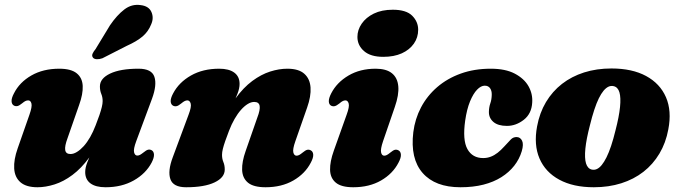

<svg xmlns="http://www.w3.org/2000/svg" viewBox="-20 -774 2860 809"><path d="M619 -141Q628 -136 628.8 -122.8Q629.5 -109.5 619 -89Q594.5 -42.5 543.8 -13.8Q493 15 425 15Q383 15 361 -1.5Q339 -18 339 -49Q339 -67.5 347.8 -89.8Q356.5 -112 367.8 -136.2Q379 -160.5 388.8 -184.5Q398.5 -208.5 400 -229.5L416.5 -225Q390.5 -157 356.5 -110.8Q322.5 -64.5 285.2 -36.8Q248 -9 210 3Q172 15 138 15Q90.5 15 66.2 -6Q42 -27 39.8 -64Q37.5 -101 54.5 -149L104 -290.5Q116 -324.5 112.5 -337.8Q109 -351 99 -351Q93 -351 87.5 -348.5Q82 -346 73 -338.5Q61.5 -329 53.8 -327.2Q46 -325.5 39 -329Q29.5 -334 28.8 -347.2Q28 -360.5 39 -381Q62.5 -427.5 112.2 -456Q162 -484.5 229.5 -484.5Q279.5 -484.5 303.2 -465.2Q327 -446 328.5 -411.8Q330 -377.5 313.5 -332L264.5 -191.5Q252 -158 254.8 -141.5Q257.5 -125 277 -125Q290 -125 304.2 -133.8Q318.5 -142.5 332.8 -158.2Q347 -174 359.8 -196.2Q372.5 -218.5 383 -246Q392.5 -270 399 -289.2Q405.5 -308.5 409 -323Q412.5 -337.5 412.5 -348Q412.5 -364.5 406.8 -378.2Q401 -392 401 -410Q401 -443.5 444 -464Q487 -484.5 564 -484.5Q619 -484.5 630.5 -450.5Q642 -416.5 620.5 -358L554 -179Q541.5 -145.5 545 -132Q548.5 -118.5 558.5 -118.5Q564.5 -118.5 570 -121.5Q575.5 -124.5 584.5 -131.5Q596.5 -141.5 604 -143.2Q611.5 -145 619 -141ZM443.5 -667.5Q472.5 -710 503.8 -734Q535 -758 572.5 -752.5Q607 -748.5 618 -723.5Q629 -698.5 617 -671.5Q605 -641 580.5 -620.2Q556 -599.5 513.5 -580.5L411.5 -528.5Q399 -524 387.8 -524.5Q376.5 -525 371.5 -531.5Q366 -539 370.2 -548.2Q374.5 -557.5 382.5 -567Z M709.5 -328.5Q700 -333.5 699.2 -346.8Q698.5 -360 709.5 -380.5Q734 -427 784.5 -455.8Q835 -484.5 903.5 -484.5Q945 -484.5 967.2 -468Q989.5 -451.5 989.5 -420.5Q989.5 -402 980.8 -379.5Q972 -357 960.8 -333Q949.5 -309 939.8 -285Q930 -261 928.5 -240L912 -244.5Q938.5 -312.5 972 -358.8Q1005.5 -405 1043 -432.8Q1080.5 -460.5 1118.2 -472.5Q1156 -484.5 1190.5 -484.5Q1238.5 -484.5 1262.2 -463.2Q1286 -442 1288.5 -405.2Q1291 -368.5 1274 -320.5L1224.5 -179Q1212.5 -145 1216 -131.5Q1219.5 -118 1229.5 -118Q1235 -118 1240.8 -121Q1246.5 -124 1255 -131Q1267 -141 1274.5 -142.8Q1282 -144.5 1289.5 -140.5Q1299 -135.5 1299.8 -122.2Q1300.5 -109 1289.5 -88.5Q1265.5 -42 1216 -13.5Q1166.5 15 1099 15Q1048.5 15 1025 -4.2Q1001.5 -23.5 1000.2 -58Q999 -92.5 1015 -137.5L1064 -278Q1077 -311.5 1074 -328Q1071 -344.5 1051 -344.5Q1038 -344.5 1023.8 -335.8Q1009.5 -327 995.5 -311.2Q981.5 -295.5 968.5 -273Q955.5 -250.5 945 -223Q936 -199.5 929.2 -180.2Q922.5 -161 919 -146.8Q915.5 -132.5 915.5 -121.5Q915.5 -105 921.2 -91.2Q927 -77.5 927 -59.5Q927 -26 884.2 -5.5Q841.5 15 764 15Q710 15 698 -19Q686 -53 708 -111.5L774.5 -290.5Q787.5 -324.5 783.5 -337.8Q779.5 -351 769.5 -351Q764 -351 758.2 -348.2Q752.5 -345.5 743.5 -338Q732 -328.5 724.5 -326.8Q717 -325 709.5 -328.5Z M1594 -179Q1582.5 -145 1585.8 -131.5Q1589 -118 1599 -118Q1604.5 -118 1610.2 -121Q1616 -124 1624.5 -131Q1636.5 -141 1644 -142.8Q1651.5 -144.5 1659 -140.5Q1668.5 -135.5 1669.2 -122.2Q1670 -109 1659 -88.5Q1635 -42 1585.5 -13.5Q1536 15 1468.5 15Q1418 15 1394.8 -4.5Q1371.5 -24 1370.8 -58.5Q1370 -93 1386.5 -139L1440.5 -290.5Q1453 -324.5 1449.2 -337.8Q1445.5 -351 1435.5 -351Q1430 -351 1424.2 -348.2Q1418.5 -345.5 1410 -338Q1398 -328.5 1390.5 -326.8Q1383 -325 1375.5 -328.5Q1366 -333.5 1365.5 -346.8Q1365 -360 1375.5 -380.5Q1399 -426.5 1448 -455.5Q1497 -484.5 1563 -484.5Q1607.5 -484.5 1631.2 -465.5Q1655 -446.5 1658.2 -410.5Q1661.5 -374.5 1643.5 -323ZM1595 -534.5Q1541.5 -534.5 1513.8 -558.8Q1486 -583 1486 -618.5Q1486 -648 1504 -674.2Q1522 -700.5 1555.2 -716.8Q1588.5 -733 1635 -733Q1691.5 -733 1716.8 -707.8Q1742 -682.5 1742 -648.5Q1742 -616 1723.8 -590Q1705.5 -564 1672.8 -549.2Q1640 -534.5 1595 -534.5Z M2022.5 -413Q2006.5 -413 1990.2 -396.2Q1974 -379.5 1960.5 -346.8Q1947 -314 1940 -265.5Q1928.5 -183.5 1949.5 -145.8Q1970.5 -108 2016 -108Q2033 -108 2048 -113.8Q2063 -119.5 2077 -130.5Q2091 -141.5 2104.5 -156.5Q2122.5 -176.5 2132.8 -186.8Q2143 -197 2157.5 -196.5Q2172.5 -196 2179.8 -181Q2187 -166 2178.5 -137Q2168.5 -103.5 2146.8 -75.8Q2125 -48 2092.5 -27.5Q2060 -7 2017 4Q1974 15 1920 15Q1813.5 15 1760.8 -45.2Q1708 -105.5 1721.5 -217Q1728.5 -273 1754 -321.5Q1779.5 -370 1822 -406.8Q1864.5 -443.5 1921.5 -464Q1978.5 -484.5 2048 -484.5Q2109.5 -484.5 2149 -463.8Q2188.5 -443 2206.8 -410.8Q2225 -378.5 2222.5 -342Q2220 -295 2187 -269.2Q2154 -243.5 2116 -243.5Q2078.5 -243.5 2059 -260.2Q2039.5 -277 2040 -303Q2040.5 -323 2046 -338.5Q2051.5 -354 2052 -374.5Q2052.5 -391.5 2045 -402.2Q2037.5 -413 2022.5 -413Z M2556.5 -485.5Q2643.5 -485.5 2702.2 -453.8Q2761 -422 2786 -364.5Q2811 -307 2796 -229Q2785.5 -172 2758.5 -126.8Q2731.5 -81.5 2691 -50Q2650.5 -18.5 2597.8 -1.8Q2545 15 2482 15Q2395.5 15 2336.8 -16.8Q2278 -48.5 2253.2 -106.2Q2228.5 -164 2243 -241.5Q2253.5 -298.5 2280.5 -343.8Q2307.5 -389 2348 -420.5Q2388.5 -452 2441.2 -468.8Q2494 -485.5 2556.5 -485.5ZM2473.5 -59.5Q2484.5 -57 2495 -61.8Q2505.5 -66.5 2515.5 -78.8Q2525.5 -91 2535.5 -111Q2545.5 -131 2555 -159.5Q2564.5 -188 2573.5 -225Q2588.5 -283 2592.5 -323Q2596.5 -363 2590 -385Q2583.5 -407 2565.5 -411Q2554.5 -413.5 2544 -408.8Q2533.5 -404 2523.2 -391.8Q2513 -379.5 2503.2 -359.8Q2493.5 -340 2484 -311.2Q2474.5 -282.5 2465.5 -245.5Q2450.5 -188 2446.5 -147.8Q2442.5 -107.5 2449.2 -85.5Q2456 -63.5 2473.5 -59.5Z"/></svg>

Font: Fraunces Black
Style: Italic
Weight: 900
Italic angle: -16°
Version: Version 1.000;[b76b70a41]